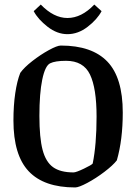

<svg xmlns="http://www.w3.org/2000/svg" viewBox="-20 -813 598 843"><path d="M39 -284Q39 -350 47 -404Q55 -458 69 -493Q86 -517 122 -545Q158 -573 194.5 -593Q231 -613 247 -613Q384 -613 451.5 -542.5Q519 -472 519 -319Q519 -199 493 -109Q476 -87 438.5 -58.5Q401 -30 363.5 -10Q326 10 310 10Q173 10 106 -61Q39 -132 39 -284ZM387 -95Q404 -178 404 -301Q404 -426 375 -486Q346 -546 270 -546Q222 -546 200 -535Q178 -524 165.5 -463.5Q153 -403 153 -304Q153 -208 167 -155Q181 -102 213 -79Q245 -56 303 -56Q314 -56 348.5 -72.5Q383 -89 387 -95ZM128 -764 159 -793Q216 -734 276 -734Q338 -734 394 -793L426 -764Q407 -728 365 -695.5Q323 -663 276 -663Q231 -663 189 -695.5Q147 -728 128 -764Z"/></svg>

Font: Grenze Medium
Style: Regular
Weight: 500
Designer: Renata Polastri
Foundry: Omnibus-Type
Version: Version 1.002; ttfautohint (v1.8)